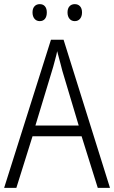

<svg xmlns="http://www.w3.org/2000/svg" viewBox="-20 -907 551 927"><path d="M374 -249H137L59 0H0L226 -715H287L511 0H452ZM281 -565 273 -596 256 -660Q253 -643 246.5 -620.5Q240 -598 237 -585L231 -565L151 -301H360ZM172 -887Q188 -887 197 -876.5Q206 -866 206 -847Q206 -827 197 -816Q188 -805 172 -805Q156 -805 146.5 -816.5Q137 -828 137 -847Q137 -866 146.5 -876.5Q156 -887 172 -887ZM341 -887Q357 -887 366.5 -876.5Q376 -866 376 -847Q376 -828 366.5 -816.5Q357 -805 341 -805Q325 -805 315.5 -816.5Q306 -828 306 -847Q306 -866 315.5 -876.5Q325 -887 341 -887Z"/></svg>

Font: Noto Sans UI NarrowLight
Style: Regular
Weight: 300
Width: 4
Designer: Monotype Design Team
Foundry: Monotype Imaging Inc.
Version: Version 1.001